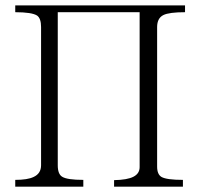

<svg xmlns="http://www.w3.org/2000/svg" viewBox="-20 -698 740 719"><path d="M37.1 1H292V-24.4Q231.4 -24.4 212.9 -36.1Q196.3 -45.9 196.3 -79.1V-652.3H502.9V-72.3Q502.9 -47.9 479.5 -36.1Q457 -24.4 407.2 -23.4V1H665V-24.4Q604.5 -24.4 585 -35.2Q568.4 -44.9 568.4 -74.2V-596.7Q568.4 -629.9 591.8 -641.6Q613.3 -652.3 672.9 -652.3V-677.7H37.1V-652.3Q99.6 -652.3 119.1 -639.6Q133.8 -628.9 133.8 -596.7V-79.1Q133.8 -47.9 105.5 -35.2Q83 -24.4 37.1 -24.4Z"/></svg>

Font: Batang
Style: Regular
Weight: 400
Version: Version 2.21